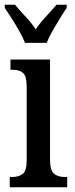

<svg xmlns="http://www.w3.org/2000/svg" viewBox="-25 -786 313 806"><path d="M80 -606Q71 -629 56 -655.5Q41 -682 24.5 -708Q8 -734 -5 -753V-766H38Q58 -742 82.5 -716Q107 -690 125 -663Q143 -690 167.5 -716Q192 -742 212 -766H255V-753Q242 -734 226 -708Q210 -682 195 -655.5Q180 -629 171 -606ZM16 0V-43H26Q54 -43 70.5 -56Q87 -69 87 -113V-423Q87 -466 72 -479.5Q57 -493 30 -493H19V-536H185V-117Q185 -71 201.5 -57Q218 -43 247 -43H257V0Z"/></svg>

Font: Noto Serif ExtraCondensed Medium
Style: Regular
Weight: 500
Width: 2
Designer: Monotype Design Team
Foundry: Monotype Imaging Inc.
Version: Version 2.015